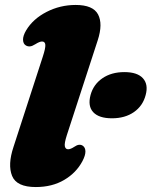

<svg xmlns="http://www.w3.org/2000/svg" viewBox="-20 -740 612 775"><path d="M374.5 -577.5 250 -195Q239 -161 241.8 -149.2Q244.5 -137.5 255 -137.5Q265 -137.5 280 -147.5Q300 -161.5 314.5 -151.5Q324.5 -144.5 324.8 -128.8Q325 -113 313 -90Q288 -42.5 239.2 -13.8Q190.5 15 124.5 15Q47 15 28.8 -30Q10.5 -75 34.5 -147L152.5 -510.5Q164 -545.5 163 -559Q162 -572.5 149.5 -572.5Q140 -572.5 122.5 -561.5Q110 -553.5 101 -552.8Q92 -552 84.5 -556.5Q73.5 -563 73 -579.2Q72.5 -595.5 85.5 -617.5Q113 -663.5 167.8 -691.8Q222.5 -720 285.5 -720Q355.5 -720 375.8 -681.8Q396 -643.5 374.5 -577.5ZM432 -262.5Q379.5 -262.5 356.5 -287Q333.5 -311.5 345.5 -356.5Q357 -399 393.2 -424Q429.5 -449 482 -449Q534.5 -449 557 -424Q579.5 -399 568 -356.5Q556.5 -312.5 520.5 -287.5Q484.5 -262.5 432 -262.5Z"/></svg>

Font: Fraunces 9pt Soft Black
Style: Italic
Weight: 900
Italic angle: -16°
Version: Version 1.000;[b76b70a41]